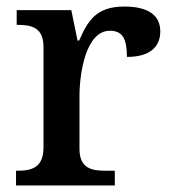

<svg xmlns="http://www.w3.org/2000/svg" viewBox="-20 -567 525 587"><path d="M29 0H331V-45H302C259 -45 223 -53 223 -112V-273C223 -342 242 -473 316 -473C355 -473 368 -448 368 -393C439 -393 470 -424 470 -471C470 -519 435 -547 360 -547C274 -547 248 -503 222 -443H217L198 -536H31V-491H34C78 -491 113 -482 113 -423V-117C113 -54 77 -45 32 -45H29Z"/></svg>

Font: Noto Serif Thai Medium
Style: Regular
Weight: 500
Designer: Monotype Design Team
Foundry: Monotype Imaging Inc.
Version: Version 1.901;PS 001.901;hotconv 1.0.88;makeotf.lib2.5.64775